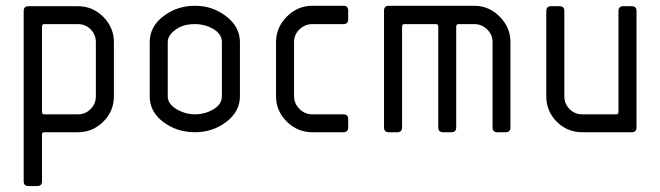

<svg xmlns="http://www.w3.org/2000/svg" viewBox="-20 -458 2287 665"><path d="M312 -124.5V-312Q312 -337.9 293.9 -356.2Q275.9 -374.5 250 -374.5H133.8Q125.5 -374.5 125.5 -366.2V-70.3Q125.5 -62 133.8 -62H250Q275.9 -62 293.9 -80.3Q312 -98.6 312 -124.5ZM374.5 -312V-124.5Q374.5 -72.8 337.6 -36.4Q300.8 0 250 0H133.8Q125.5 0 125.5 7.3V169.9Q125.5 186.5 107.9 186.5H78.6Q62 186.5 62 169.9V-419.9Q62 -436.5 78.6 -436.5H250Q300.8 -436.5 337.6 -399.7Q374.5 -362.8 374.5 -312Z M748.5 -124.5V-312Q748.5 -339.8 719.5 -357.2Q690.4 -374.5 655.3 -374.5Q611.8 -374.5 585.9 -353.5Q561 -335 561 -312V-124.5Q561 -97.7 591.6 -79.8Q622.1 -62 655.3 -62Q689.5 -62 719 -79.3Q748.5 -96.7 748.5 -124.5ZM811 -312V-124.5Q811 -71.8 763.9 -35.9Q716.8 0 655.3 0Q593.3 0 545.9 -35.2Q498.5 -70.3 498.5 -124.5V-312Q498.5 -365.7 545.9 -401.9Q593.3 -438 655.3 -438Q716.3 -438 763.7 -401.4Q811 -364.7 811 -312Z M1186 -421.4V-391.1Q1186 -374.5 1169.4 -374.5H1062Q1036.1 -374.5 1017.3 -356.4Q998.5 -338.4 998.5 -312V-124.5Q998.5 -99.6 1017.1 -80.8Q1035.6 -62 1062 -62H1169.4Q1186 -62 1186 -45.4V-16.6Q1186 0 1169.4 0H1062Q1010.3 0 973.1 -36.9Q936 -73.7 936 -124.5V-312Q936 -362.8 973.4 -400.4Q1010.7 -438 1062 -438H1169.4Q1186 -438 1186 -421.4Z M1748 -312V-16.6Q1748 0 1731.4 0H1702.6Q1686 0 1686 -16.6V-312Q1686 -337.9 1667.2 -356.2Q1648.4 -374.5 1622.6 -374.5H1568.4Q1560.1 -374.5 1560.1 -366.2V-16.6Q1560.1 0 1543.5 0H1514.6Q1498 0 1498 -16.6V-366.2Q1498 -374.5 1489.7 -374.5H1380.9Q1372.6 -374.5 1372.6 -366.2V-16.6Q1372.6 0 1356 0H1326.7Q1310.1 0 1310.1 -16.6V-421.4Q1310.1 -438 1326.7 -438H1622.6Q1673.3 -438 1710.7 -400.4Q1748 -362.8 1748 -312Z M1872.1 -124.5V-419.9Q1872.1 -436.5 1888.7 -436.5H1918Q1934.6 -436.5 1934.6 -419.9V-124.5Q1934.6 -98.6 1952.6 -80.3Q1970.7 -62 1996.6 -62H2113.8Q2122.1 -62 2122.1 -70.3V-419.9Q2122.1 -436.5 2138.7 -436.5H2168Q2184.6 -436.5 2184.6 -419.9V-16.6Q2184.6 0 2168 0H1996.6Q1944.8 0 1908.4 -36.4Q1872.1 -72.8 1872.1 -124.5Z"/></svg>

Font: GOSTRUS
Style: type_B
Weight: 400
Designer: Юрий и Татьяна Кривогуз
Version: Version 02.00